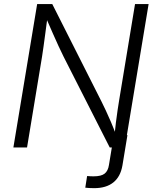

<svg xmlns="http://www.w3.org/2000/svg" viewBox="-20 -748 791 974"><path d="M412.6 204.1 421.9 145Q430.2 146 439.7 146.2Q449.2 146.5 455.1 146.5Q493.7 146.5 511 132.6Q528.3 118.7 532.7 88.9L557.6 -62.5H626.5L601.1 91.3Q591.3 148.4 554.9 177.5Q518.6 206.5 458 206.5Q444.8 206.5 432.4 205.8Q419.9 205.1 412.6 204.1ZM47.9 0 168.5 -727.5H245.1L495.1 -232.4Q504.4 -213.9 516.8 -187.5Q529.3 -161.1 543 -128.9Q556.6 -96.7 569.8 -61L560.5 -59.1Q564 -93.8 568.1 -127.2Q572.3 -160.6 576.7 -190.4Q581.1 -220.2 585 -243.2L665 -727.5H733.9L613.3 0H536.6L302.7 -460.4Q290.5 -485.4 277.1 -513.9Q263.7 -542.5 247.8 -579.1Q231.9 -615.7 210.4 -664.6L221.7 -667.5Q215.3 -619.6 210.2 -581.1Q205.1 -542.5 200.9 -512.5Q196.8 -482.4 193.4 -461.4L117.2 0Z"/></svg>

Font: Inter 17pt Light
Style: Italic
Weight: 300
Italic angle: -9.3988°
Version: Version 4.001;git-66647c0bb